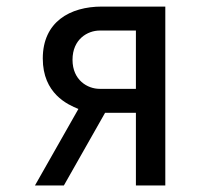

<svg xmlns="http://www.w3.org/2000/svg" viewBox="-20 -567 642 587"><path d="M86.9 0H175.3L301.3 -222.2H395.5V0H485.4V-546.9H291.5C193.8 -546.9 110.8 -500 110.8 -388.2C110.8 -280.8 187 -247.1 219.7 -233.9ZM284.2 -295.4C248.5 -295.4 201.7 -321.3 201.7 -384.3C201.7 -447.3 248 -473.6 284.7 -473.6H395.5V-295.4Z"/></svg>

Font: Hack
Style: Regular
Weight: 400
Monospace: yes
Designer: Christopher Simpkins
Foundry: Christopher Simpkins
Version: Version 2.010